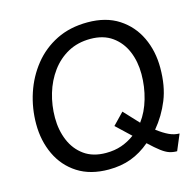

<svg xmlns="http://www.w3.org/2000/svg" viewBox="-105 -821 957 941"><g transform="rotate(-15 373.0 -350.0)"><path d="M334 12Q241 12 177 -29Q113 -70 80 -140Q47 -210 47 -295Q47 -375 71.5 -449.5Q96 -524 143.5 -583.5Q191 -643 260 -677.5Q329 -712 419 -712Q512 -712 576 -670.5Q640 -629 673 -559.5Q706 -490 706 -405Q706 -312 678 -243Q650 -174 603 -118Q636 -93 662 -81Q688 -69 714 -69L680 12Q659 12 641 6Q623 0 601 -16.5Q579 -33 545 -65Q499 -26 448 -7Q397 12 334 12ZM471 -245 541 -170Q574 -214 591.5 -274.5Q609 -335 609 -399Q609 -463 587 -515Q565 -567 521 -598.5Q477 -630 411 -630Q347 -630 297.5 -603Q248 -576 213.5 -529Q179 -482 161.5 -423Q144 -364 144 -301Q144 -238 166 -185.5Q188 -133 232 -101.5Q276 -70 342 -70Q386 -70 421.5 -82.5Q457 -95 488 -118L415 -187Z"/></g></svg>

Font: ABeeZee
Style: Italic
Weight: 400
Italic angle: -10°
Designer: Anja Meiners
Foundry: Anja Meiners
Version: Version 1.003; ttfautohint (v1.8.3)